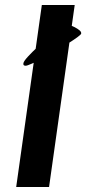

<svg xmlns="http://www.w3.org/2000/svg" viewBox="-20 -751 346 771"><path d="M177 0H45L148 -731H280ZM306 -616Q305 -612 290 -601Q275 -590 252.5 -576Q230 -562 203.5 -546Q177 -530 152 -517Q127 -504 108 -495.5Q89 -487 83 -487Q72 -487 74 -497Q75 -505 92 -523.5Q109 -542 131 -562.5Q153 -583 174 -601.5Q195 -620 203 -628Q212 -636 221 -644.5Q230 -653 243 -653Q249 -653 259.5 -650Q270 -647 280.5 -641.5Q291 -636 299 -629.5Q307 -623 306 -616Z"/></svg>

Font: Gamine
Style: Bold Italic
Weight: 700
Designer: Tapiwanashe Sebastian Garikayi
Version: Version 1.000